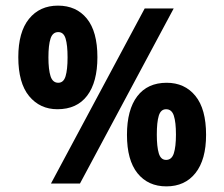

<svg xmlns="http://www.w3.org/2000/svg" viewBox="-20 -652 797 682"><path d="M184 -264Q122 -264 83.5 -310.5Q45 -357 45 -449Q45 -538 83 -585Q121 -632 186 -632Q251 -632 288.5 -586Q326 -540 326 -449Q326 -360 289.5 -312Q253 -264 184 -264ZM494 -622H597L264 0H161ZM187 -358Q206 -358 213 -381.5Q220 -405 220 -448Q220 -492 213 -515Q206 -538 187 -538Q167 -538 159.5 -515Q152 -492 152 -448Q152 -405 159.5 -381.5Q167 -358 187 -358ZM571 10Q506 10 468.5 -36.5Q431 -83 431 -173Q431 -262 467.5 -310Q504 -358 572 -358Q636 -358 674 -311.5Q712 -265 712 -173Q712 -85 674.5 -37.5Q637 10 571 10ZM570 -84Q590 -84 597.5 -107.5Q605 -131 605 -174Q605 -218 597.5 -241Q590 -264 570 -264Q551 -264 544 -241Q537 -218 537 -174Q537 -131 544 -107.5Q551 -84 570 -84Z"/></svg>

Font: Noto Sans Devanagari UI ExtraCondensed
Style: Bold
Weight: 700
Width: 2
Designer: Jelle Bosma - Monotype Design Team
Foundry: Monotype Imaging Inc.
Version: Version 2.004